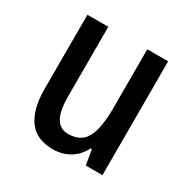

<svg xmlns="http://www.w3.org/2000/svg" viewBox="-130 -660 777 789"><g transform="rotate(30 258.5 -265.0)"><path d="M449 -540V0H370L358 -71H352Q332 -31 297 -10.5Q262 10 219 10Q140 10 103 -41.5Q66 -93 66 -187V-540H165V-207Q165 -76 241 -76Q303 -76 326.5 -122Q350 -168 350 -259V-540Z"/></g></svg>

Font: Noto Sans Arabic UI Cn Md
Style: Regular
Weight: 500
Width: 3
Designer: Monotype Design Team, Nadine Chahine and Nizar Qandah
Foundry: Monotype Imaging Inc.
Version: Version 2.010; ttfautohint (v1.8.4.7-5d5b)